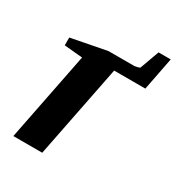

<svg xmlns="http://www.w3.org/2000/svg" viewBox="-145 -678 715 773"><g transform="rotate(30 212.5 -292.0)"><path d="M424.8 -584 395 -431.2H250L164.6 0H30.3L111.8 -412.1L26.9 -419.9V-456.1L190.9 -487.8H312Q314.5 -487.8 325 -490.5Q335.4 -493.2 335.9 -495.1L368.2 -584Z"/></g></svg>

Font: Charis
Style: Bold Italic
Weight: 700
Italic angle: -11°
Designer: Walt Agee, Miriam Martin, Annie Olsen, Victor Gaultney, Lorna Priest, Alan Ward, Bob Hallissy, Martin Hosken, Sharon Cor
Foundry: SIL Global
Version: Version 7.000